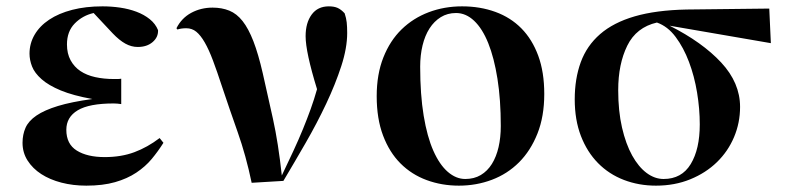

<svg xmlns="http://www.w3.org/2000/svg" viewBox="-20 -576 2479 605"><path d="M310 -81Q362 -81 403.5 -96.5Q445 -112 483 -141L495 -126Q478 -99 458 -75Q438 -51 409.5 -32Q381 -13 342.5 -2Q304 9 252 9Q210 9 173.5 -0.5Q137 -10 110 -27.5Q83 -45 67 -70Q51 -95 51 -126Q51 -152 60.5 -173.5Q70 -195 95 -212Q120 -229 162.5 -242Q205 -255 271 -264Q210 -275 171.5 -291Q133 -307 111 -326.5Q89 -346 81 -366.5Q73 -387 73 -407Q73 -439 89 -466.5Q105 -494 135 -514Q165 -534 207.5 -545Q250 -556 303 -556Q331 -556 358.5 -552Q386 -548 410 -539Q434 -530 452 -515.5Q470 -501 478 -481Q479 -459 461 -443.5Q443 -428 414 -428Q394 -428 375 -438.5Q356 -449 335 -471L275 -535Q240 -527 215.5 -502Q191 -477 191 -436Q191 -407 202.5 -386Q214 -365 233.5 -352Q253 -339 280 -333Q307 -327 339 -327Q344 -327 350 -327Q356 -327 362 -328V-248Q355 -249 349.5 -249.5Q344 -250 338 -250Q261 -250 225 -228.5Q189 -207 189 -167Q189 -122 222 -101.5Q255 -81 310 -81Z M567 -487Q559 -487 552 -486Q545 -485 539 -483L536 -487Q552 -519 582.5 -535.5Q613 -552 650 -552Q679 -552 702.5 -542.5Q726 -533 744.5 -509.5Q763 -486 778.5 -446Q794 -406 808 -345Q823 -279 840 -202Q857 -125 868 -23Q888 -65 904.5 -100.5Q921 -136 934.5 -169Q948 -202 959 -232.5Q970 -263 979 -295Q943 -412 943 -462Q943 -504 962 -530Q981 -556 1016 -556Q1033 -556 1044 -551Q1055 -546 1066 -534Q1071 -519 1072.5 -505.5Q1074 -492 1074 -472Q1074 -425 1055.5 -368Q1037 -311 1008 -249.5Q979 -188 943 -125.5Q907 -63 873 -6L773 0Q755 -86 729 -159.5Q703 -233 679 -305Q664 -351 651 -385.5Q638 -420 625 -442.5Q612 -465 598.5 -476Q585 -487 567 -487Z M1304 -366Q1304 -278 1315 -211.5Q1326 -145 1345.5 -101Q1365 -57 1391 -34.5Q1417 -12 1446 -12Q1474 -12 1495 -24.5Q1516 -37 1530 -59.5Q1544 -82 1551 -112.5Q1558 -143 1558 -179Q1558 -262 1547.5 -328Q1537 -394 1518.5 -440Q1500 -486 1474 -510.5Q1448 -535 1417 -535Q1390 -535 1369 -522Q1348 -509 1333.5 -486.5Q1319 -464 1311.5 -433Q1304 -402 1304 -366ZM1695 -280Q1695 -209 1673.5 -155Q1652 -101 1615.5 -64.5Q1579 -28 1530 -9.5Q1481 9 1426 9Q1372 9 1324.5 -8.5Q1277 -26 1242 -61Q1207 -96 1187 -149Q1167 -202 1167 -273Q1167 -342 1188 -395Q1209 -448 1245.5 -483.5Q1282 -519 1331 -537.5Q1380 -556 1436 -556Q1493 -556 1541 -538.5Q1589 -521 1623 -486.5Q1657 -452 1676 -400.5Q1695 -349 1695 -280Z M2409 -440 2090 -495Q2193 -443 2252.5 -379Q2312 -315 2312 -239Q2312 -189 2293 -144Q2274 -99 2239 -65Q2204 -31 2155 -11Q2106 9 2047 9Q1993 9 1946 -9Q1899 -27 1864.5 -62Q1830 -97 1810.5 -147.5Q1791 -198 1791 -263Q1791 -328 1810 -380Q1829 -432 1871 -468.5Q1913 -505 1980 -524.5Q2047 -544 2143 -546L2404 -549ZM1928 -292Q1928 -226 1940 -174Q1952 -122 1972 -86Q1992 -50 2017.5 -31Q2043 -12 2071 -12Q2128 -12 2156.5 -59Q2185 -106 2185 -184Q2185 -233 2176.5 -284.5Q2168 -336 2151 -381Q2134 -426 2109 -459.5Q2084 -493 2050 -505Q1985 -490 1956.5 -432Q1928 -374 1928 -292Z"/></svg>

Font: XinYuGongZhangJiaSongA
Style: Regular
Weight: 900
Designer: XinYuGong
Foundry: Adobe Systems Incorporated
Version: Version 1.00